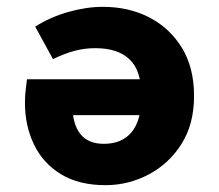

<svg xmlns="http://www.w3.org/2000/svg" viewBox="-20 -530 640 562"><path d="M289 12Q211 12 158.5 -20Q106 -52 79.5 -107Q53 -162 53 -229Q53 -251 55.5 -270Q58 -289 59 -298H429V-193H168L192 -222Q192 -167 215 -138Q238 -109 284 -109Q337 -109 365.5 -143.5Q394 -178 394 -249Q394 -323 359.5 -356Q325 -389 259 -389Q227 -389 197.5 -381Q168 -373 135 -357L83 -452Q127 -480 180 -495Q233 -510 281 -510Q357 -510 417 -479Q477 -448 512.5 -390Q548 -332 548 -249Q548 -167 511.5 -109Q475 -51 415.5 -19.5Q356 12 289 12Z"/></svg>

Font: Source Code Pro ExtraBold
Style: Regular
Weight: 800
Monospace: yes
Designer: Paul D. Hunt, Teo Tuominen
Foundry: Adobe Systems Incorporated
Version: Version 1.018;hotconv 1.0.116;makeotfexe 2.5.65601